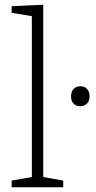

<svg xmlns="http://www.w3.org/2000/svg" viewBox="-20 -788 402 808"><path d="M246 -28V0H29V-28L114 -43V-720L29 -734V-762L162 -768V-43ZM317 -341Q300 -341 289.5 -352Q279 -363 279 -382Q279 -403 290 -414Q301 -425 318 -425Q336 -425 346.5 -413.5Q357 -402 357 -382Q357 -362 345.5 -351.5Q334 -341 317 -341Z"/></svg>

Font: Bitter Light
Style: Regular
Weight: 300
Designer: Sol Matas, and Bitter project Authors
Foundry: Sol Matas
Version: Version 2.001